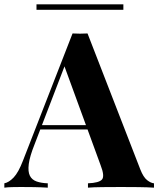

<svg xmlns="http://www.w3.org/2000/svg" viewBox="-35 -864 729 884"><path d="M368 -710 611 -84Q625 -48 642.5 -34.5Q660 -21 674 -20V0Q644 -2 603.5 -2.5Q563 -3 522 -3Q476 -3 435 -2.5Q394 -2 370 0V-20Q421 -22 434.5 -37.5Q448 -53 428 -104L258 -569L276 -595L124 -199Q102 -144 97.5 -109Q93 -74 102.5 -55Q112 -36 133.5 -28.5Q155 -21 185 -20V0Q152 -2 122 -2.5Q92 -3 61 -3Q39 -3 19.5 -2.5Q0 -2 -15 0V-20Q6 -24 28 -47Q50 -70 71 -125L299 -710Q315 -709 333.5 -709Q352 -709 368 -710ZM438 -288V-268H140L150 -288ZM533 -844V-819H133V-844Z"/></svg>

Font: Playfair Display
Style: Bold
Weight: 700
Designer: Claus Eggers Sørensen
Foundry: Claus Eggers Sørensen
Version: Version 1.203